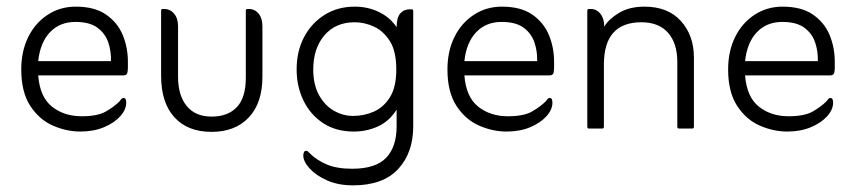

<svg xmlns="http://www.w3.org/2000/svg" viewBox="-20 -387 2574 578"><path d="M95 -160Q100 -95 136.5 -66Q173 -37 226 -37Q274 -37 299 -51.5Q324 -66 340 -82Q342 -85 345 -88.5Q348 -92 352 -92Q357 -92 358.5 -87.5Q360 -83 360 -78Q360 -57 342 -37Q324 -17 293 -4Q262 9 222 9Q180 9 139 -9Q98 -27 71 -68.5Q44 -110 44 -178Q44 -233 65 -275.5Q86 -318 123.5 -342.5Q161 -367 208 -367Q265 -367 299.5 -343Q334 -319 349.5 -281.5Q365 -244 365 -201Q365 -192 365 -184.5Q365 -177 364 -171Q363 -160 351 -160ZM95 -203H314Q315 -232 306 -259Q297 -286 273.5 -303.5Q250 -321 207 -321Q160 -321 130.5 -290Q101 -259 95 -203Z M617 10Q545 10 505 -34Q465 -78 465 -159V-354Q465 -360 469 -360H474Q492 -360 504 -346Q516 -332 516 -308V-156Q516 -100 542 -68Q568 -36 617 -36Q666 -36 693 -64.5Q720 -93 720 -153V-354Q720 -360 725 -360H729Q747 -360 758.5 -346Q770 -332 770 -308V-156Q770 -77 729 -33.5Q688 10 617 10Z M1174 -57Q1152 -22 1118 -6.5Q1084 9 1045 9Q991 9 952.5 -16.5Q914 -42 893.5 -84.5Q873 -127 873 -178Q873 -233 895.5 -275.5Q918 -318 957.5 -342.5Q997 -367 1048 -367Q1088 -367 1121.5 -350.5Q1155 -334 1174 -305Q1174 -334 1185 -346.5Q1196 -359 1214 -359H1219Q1224 -359 1224 -354V-7Q1224 73 1178.5 122Q1133 171 1043 171Q998 171 964.5 156Q931 141 912 120Q893 99 893 81Q893 76 895 71.5Q897 67 901 67Q905 67 907 69Q909 71 912 74Q933 95 963.5 108Q994 121 1040 121Q1111 121 1142.5 88Q1174 55 1174 -7ZM1043 -38Q1076 -38 1105.5 -51Q1135 -64 1154 -94.5Q1173 -125 1173 -178Q1173 -233 1153.5 -263.5Q1134 -294 1105.5 -307Q1077 -320 1048 -320Q990 -320 956.5 -280.5Q923 -241 923 -178Q923 -132 940.5 -100.5Q958 -69 985.5 -53.5Q1013 -38 1043 -38Z M1378 -160Q1383 -95 1419.5 -66Q1456 -37 1509 -37Q1557 -37 1582 -51.5Q1607 -66 1623 -82Q1625 -85 1628 -88.5Q1631 -92 1635 -92Q1640 -92 1641.5 -87.5Q1643 -83 1643 -78Q1643 -57 1625 -37Q1607 -17 1576 -4Q1545 9 1505 9Q1463 9 1422 -9Q1381 -27 1354 -68.5Q1327 -110 1327 -178Q1327 -233 1348 -275.5Q1369 -318 1406.5 -342.5Q1444 -367 1491 -367Q1548 -367 1582.5 -343Q1617 -319 1632.5 -281.5Q1648 -244 1648 -201Q1648 -192 1648 -184.5Q1648 -177 1647 -171Q1646 -160 1634 -160ZM1378 -203H1597Q1598 -232 1589 -259Q1580 -286 1556.5 -303.5Q1533 -321 1490 -321Q1443 -321 1413.5 -290Q1384 -259 1378 -203Z M1799 -307Q1813 -330 1844 -348.5Q1875 -367 1920 -367Q1991 -367 2030 -323.5Q2069 -280 2069 -214V-6Q2069 0 2064 0H2024Q2019 0 2019 -6V-200Q2019 -257 1991 -288.5Q1963 -320 1911 -320Q1798 -320 1798 -193V-6Q1798 0 1793 0H1753Q1748 0 1748 -6V-354Q1748 -360 1753 -360H1758Q1776 -360 1787.5 -345.5Q1799 -331 1799 -307Z M2223 -160Q2228 -95 2264.5 -66Q2301 -37 2354 -37Q2402 -37 2427 -51.5Q2452 -66 2468 -82Q2470 -85 2473 -88.5Q2476 -92 2480 -92Q2485 -92 2486.5 -87.5Q2488 -83 2488 -78Q2488 -57 2470 -37Q2452 -17 2421 -4Q2390 9 2350 9Q2308 9 2267 -9Q2226 -27 2199 -68.5Q2172 -110 2172 -178Q2172 -233 2193 -275.5Q2214 -318 2251.5 -342.5Q2289 -367 2336 -367Q2393 -367 2427.5 -343Q2462 -319 2477.5 -281.5Q2493 -244 2493 -201Q2493 -192 2493 -184.5Q2493 -177 2492 -171Q2491 -160 2479 -160ZM2223 -203H2442Q2443 -232 2434 -259Q2425 -286 2401.5 -303.5Q2378 -321 2335 -321Q2288 -321 2258.5 -290Q2229 -259 2223 -203Z"/></svg>

Font: Zain Light
Style: Regular
Weight: 300
Designer: Zain,Boutros
Foundry: Mobile Telecommunications Company (Zain), 2024
Version: Version 1.51; ttfautohint (v1.8.4)